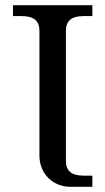

<svg xmlns="http://www.w3.org/2000/svg" viewBox="-20 -720 406 740"><path d="M234 -101V-600C234 -640 255 -658 303 -658H336V-700H30V-658H63C111 -658 132 -640 132 -600V-120C132 -51 183 0 252 0H336V-43H303C255 -43 234 -61 234 -101Z"/></svg>

Font: LT Superior Serif Medium
Style: Regular
Weight: 500
Designer: Daniel Lyons
Foundry: LyonsType
Version: Version 2.120;FEAKit 1.0